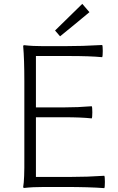

<svg xmlns="http://www.w3.org/2000/svg" viewBox="-20 -968 613 994"><path d="M520 6Q444 0 313 0H209Q148 0 106 5Q100 5 100 0Q107 -38 106 -151Q106 -172 106 -182V-364V-547Q106 -662 100 -729Q100 -734 106 -734Q148 -729 207 -729H308Q409 -729 509 -735Q512 -731 512 -704Q512 -677 509 -672Q446 -678 338 -678H166V-412H311Q383 -412 455 -418Q458 -414 458 -387Q458 -360 455 -355Q401 -361 311 -361H166V-52H343Q432 -52 520 -58Q523 -54 523 -26Q523 2 520 6ZM291 -780 265 -810 406 -948 443 -905 367 -842Z"/></svg>

Font: GenSekiGothic TW L
Style: Regular
Weight: 300
Version: Version 1.501;PS 1;hotconv 16.6.51;makeotf.lib2.5.65220